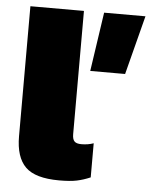

<svg xmlns="http://www.w3.org/2000/svg" viewBox="-51 -716 603 768"><g transform="rotate(5 251.0 -332.0)"><path d="M215 10Q119 10 79.5 -29Q40 -68 40 -152V-674H255V-179Q255 -159 263 -150.5Q271 -142 291 -142Q304 -142 316.5 -144Q329 -146 340 -150V-13Q312 -1 285.5 4.5Q259 10 215 10ZM301 -437 336 -674H502L441 -437Z"/></g></svg>

Font: Kanit ExtraBold
Style: Regular
Weight: 800
Designer: Katatrad Team
Foundry: CadsonDemak
Version: Version 2.000; ttfautohint (v1.8.3)